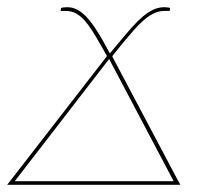

<svg xmlns="http://www.w3.org/2000/svg" viewBox="-39 -514 570 534"><path d="M-19 0 258.5 -358 238.5 -393.5Q227 -413.5 216.5 -430Q206 -446.5 195 -458.5Q184 -470.5 171.8 -477Q159.5 -483.5 145 -483.5H129.5L130.5 -490.5Q130.5 -492.5 136.5 -493.2Q142.5 -494 147.5 -494Q163 -494 176 -487Q189 -480 200.8 -467.8Q212.5 -455.5 223.8 -438.8Q235 -422 246.5 -402L266.5 -365.5L297 -402Q313.5 -422 328.5 -438.8Q343.5 -455.5 358 -467.8Q372.5 -480 387.2 -487Q402 -494 418 -494Q423 -494 428.8 -493.2Q434.5 -492.5 434 -490.5L433 -483.5H417.5Q403 -483.5 389.2 -477Q375.5 -470.5 361.5 -458.5Q347.5 -446.5 333 -430Q318.5 -413.5 302 -393.5L273 -357.5L457 -10H457.5L462.5 0ZM2 -10H444L264.5 -350Z"/></svg>

Font: Lato Hairline
Style: Italic
Weight: 100
Italic angle: -7°
Designer: Lukasz Dziedzic
Foundry: tyPoland Lukasz Dziedzic
Version: Version 2.007; 2014-02-27